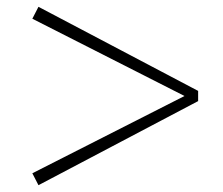

<svg xmlns="http://www.w3.org/2000/svg" viewBox="-20 -651 655 564"><path d="M93 -631 562 -384V-354L93 -107L75 -142L522 -369L75 -596Z"/></svg>

Font: XinYuGongZhangJiaSongA
Style: Regular
Weight: 900
Designer: XinYuGong
Foundry: Adobe Systems Incorporated
Version: Version 1.00